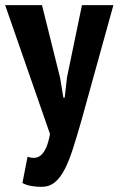

<svg xmlns="http://www.w3.org/2000/svg" viewBox="-30 -520 460 745"><path d="M203 -219 216 -141H221L230 -220L288 -500H410L285 -49Q268 10 253 57Q238 104 221 137Q204 170 182.5 187.5Q161 205 131 205Q110 205 90.5 201.5Q71 198 57 190L77 88Q90 93 103.5 92.5Q117 92 128.5 82.5Q140 73 149 53Q158 33 164 0L-10 -500H133Z"/></svg>

Font: PT Sans Narrow
Style: Bold
Weight: 700
Width: 3
Designer: A.Korolkova, O.Umpeleva, V.Yefimov
Foundry: ParaType Ltd
Version: Version 2.003W OFL